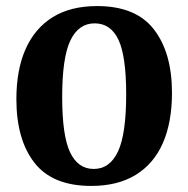

<svg xmlns="http://www.w3.org/2000/svg" viewBox="-20 -603 621 633"><path d="M281 10Q153 10 93.5 -66.5Q34 -143 34 -276Q34 -373 64.5 -441.5Q95 -510 154 -546.5Q213 -583 300 -583Q428 -583 487.5 -506Q547 -429 547 -297Q547 -200 517 -131.5Q487 -63 427.5 -26.5Q368 10 281 10ZM292 -526Q239 -526 212 -469.5Q185 -413 185 -283Q185 -156 211 -101Q237 -46 289 -46Q342 -46 369 -103.5Q396 -161 396 -292Q396 -418 370.5 -472Q345 -526 292 -526Z"/></svg>

Font: Yrsa
Style: Bold
Weight: 700
Version: Version 2.004